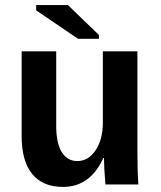

<svg xmlns="http://www.w3.org/2000/svg" viewBox="-20 -732 640 762"><path d="M203.1 -528.3V-231.9Q203.1 -164.6 224.9 -128.7Q246.6 -92.8 287.1 -92.8Q331.1 -92.8 359.6 -136Q388.2 -179.2 388.2 -245.1V-528.3H525.4V-118.2Q525.4 -50.8 529.3 0H398.4Q392.6 -70.3 392.6 -105H390.1Q337.9 9.8 230 9.8Q149.9 9.8 107.9 -41.3Q65.9 -92.3 65.9 -192.9V-528.3ZM289.6 -578.1 123.5 -690.9V-711.9H249.5L372.6 -593.3V-578.1Z"/></svg>

Font: Liberation Mono
Style: Bold
Weight: 700
Monospace: yes
Designer: Steve Matteson
Foundry: Ascender Corporation
Version: Version 2.1.5